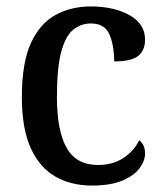

<svg xmlns="http://www.w3.org/2000/svg" viewBox="-20 -567 507 597"><path d="M266 10Q202 10 153 -17.5Q104 -45 76 -105.5Q48 -166 48 -265Q48 -373 76.5 -434Q105 -495 153.5 -521Q202 -547 262 -547Q334 -547 382.5 -520Q431 -493 431 -444Q431 -410 409.5 -393Q388 -376 335 -376Q335 -425 320.5 -459.5Q306 -494 263 -494Q231 -494 207 -474Q183 -454 170 -404.5Q157 -355 157 -266Q157 -161 187 -107.5Q217 -54 285 -54Q331 -54 364 -76Q397 -98 413 -131Q431 -117 431 -90Q431 -67 414 -44Q397 -21 360.5 -5.5Q324 10 266 10Z"/></svg>

Font: Noto Serif Sinhala SemiCondensed Medium
Style: Regular
Weight: 500
Width: 4
Designer: Jelle Bosma - Monotype Design Team
Foundry: Monotype Imaging Inc.
Version: Version 2.007; ttfautohint (v1.8.4.7-5d5b)